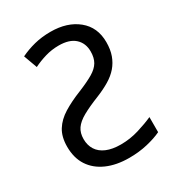

<svg xmlns="http://www.w3.org/2000/svg" viewBox="-176 -831 869 948"><g transform="rotate(-30 258.0 -357.0)"><path d="M256 -724Q351 -724 410.5 -675.5Q470 -627 470 -542Q470 -500 458.5 -468Q447 -436 425.5 -411Q404 -386 371.5 -366.5Q339 -347 297 -330Q239 -307 202.5 -286.5Q166 -266 149.5 -242Q133 -218 133 -183Q133 -148 149.5 -122Q166 -96 199 -82Q232 -68 280 -68Q333 -68 383.5 -83.5Q434 -99 469 -115V-29Q436 -13 387.5 -1.5Q339 10 283 10Q210 10 156 -14Q102 -38 73 -82.5Q44 -127 44 -191Q44 -247 67 -284Q90 -321 133 -347.5Q176 -374 234 -397Q288 -419 320 -438Q352 -457 366 -481Q380 -505 380 -541Q380 -588 349 -616.5Q318 -645 257 -645Q217 -645 180 -634Q143 -623 111 -607L83 -684Q120 -702 163 -713Q206 -724 256 -724Z"/></g></svg>

Font: Noto Sans Display
Style: Regular
Weight: 400
Designer: Monotype Design Team
Foundry: Monotype Imaging Inc.
Version: Version 2.003